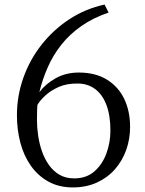

<svg xmlns="http://www.w3.org/2000/svg" viewBox="-20 -806 634 839"><path d="M298 13Q237.5 13 191.5 -12.5Q145.5 -38 114.8 -81.8Q84 -125.5 69 -182.2Q54 -239 54 -302Q54 -387 82 -466Q110 -545 161.8 -610.8Q213.5 -676.5 283.5 -722.2Q353.5 -768 437 -786L454.5 -751Q386.5 -728 335.2 -692Q284 -656 248 -610.5Q212 -565 188.8 -512.2Q165.5 -459.5 152 -403Q178 -438.5 222.8 -463.8Q267.5 -489 324.5 -489Q397 -489 447 -458.2Q497 -427.5 522.8 -374Q548.5 -320.5 548.5 -251Q548.5 -199 531.8 -151.5Q515 -104 482.8 -67Q450.5 -30 403.8 -8.5Q357 13 298 13ZM319 -441Q271 -441.5 235.5 -425.5Q200 -409.5 176.8 -387.5Q153.5 -365.5 143.5 -347.5Q143 -341 142.2 -326.5Q141.5 -312 141.5 -280.5Q141.5 -248 146.8 -212.8Q152 -177.5 163.5 -144.5Q175 -111.5 194 -84.8Q213 -58 240.2 -42.2Q267.5 -26.5 304 -26.5Q358 -26.5 393 -57.5Q428 -88.5 445.2 -136.2Q462.5 -184 462.5 -234.5Q462.5 -301.5 445 -347.5Q427.5 -393.5 395.2 -417.2Q363 -441 319 -441Z"/></svg>

Font: Merriweather 48pt Light
Style: Regular
Weight: 300
Version: Version 2.100